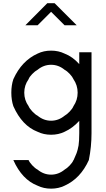

<svg xmlns="http://www.w3.org/2000/svg" viewBox="-20 -823 656 1187"><path d="M379.2 -8.3Q341.7 10 295.8 10Q250 10 212.5 -8.3Q116.7 -45 62.5 -166.7Q50 -204.2 50 -250Q50 -295.8 62.5 -333.3Q114.2 -447.5 212.5 -491.7Q250 -510 295.8 -510Q341.7 -510 379.2 -491.7Q429.2 -472.5 470 -426.7V-500H545.8V0Q545.8 85 529.2 166.7Q477.5 280.8 379.2 325Q341.7 343.3 295.8 343.3Q250 343.3 212.5 325Q116.7 288.3 62.5 166.7H156.7Q162.5 180.8 179.6 199.2Q196.7 217.5 212.5 225.8Q250 256.7 295.8 256.7Q341.7 256.7 379.2 225.8Q394.2 217.5 411.2 199.6Q428.3 181.7 434.2 166.7H435Q437.5 160.8 444.6 144.6Q451.7 128.3 453.8 122.9Q455.8 117.5 460 102.5Q464.2 87.5 465.8 75.8Q467.5 64.2 468.8 44.2Q470 24.2 470 0V-75.8Q429.2 -30.8 379.2 -8.3ZM379.2 -107.5Q394.2 -115.8 411.2 -133.8Q428.3 -151.7 434.2 -166.7Q460 -204.2 460 -250Q460 -295.8 434.2 -333.3Q428.3 -347.5 411.7 -365.4Q395 -383.3 379.2 -391.7Q341.7 -422.5 295.8 -422.5Q250 -422.5 212.5 -391.7Q196.7 -383.3 179.2 -365.4Q161.7 -347.5 156.7 -333.3Q130 -295.8 130 -250Q130 -204.2 156.7 -166.7Q162.5 -152.5 179.6 -134.2Q196.7 -115.8 212.5 -107.5Q250 -76.7 295.8 -76.7Q341.7 -76.7 379.2 -107.5ZM317.5 -803.3 454.2 -666.7H379.2L295.8 -750L212.5 -666.7H136.7Q220 -749.2 272.5 -803.3Z"/></svg>

Font: 0xA000
Style: Regular
Weight: 400
Version: Version 0.1